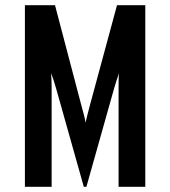

<svg xmlns="http://www.w3.org/2000/svg" viewBox="-20 -720 656 740"><path d="M76 0V-700H192L293 -316Q297 -301 302.5 -280.8Q308 -260.5 310 -247Q312.5 -260.5 317.8 -280.8Q323 -301 327 -316L431 -700H540V0H437V-380Q437 -391.5 437.2 -409.5Q437.5 -427.5 439 -438Q434.5 -425.5 429.2 -410Q424 -394.5 420 -380L313 0H303L196 -380Q192 -394.5 186.8 -410.2Q181.5 -426 177 -438Q178 -427.5 178.5 -409.5Q179 -391.5 179 -380V0Z"/></svg>

Font: Overpass Mono Light
Style: Regular
Weight: 300
Monospace: yes
Designer: Delve Withrington, Dave Bailey
Foundry: Delve Fonts LLC
Version: Version 4.000